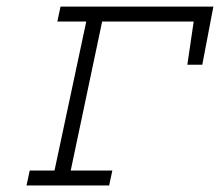

<svg xmlns="http://www.w3.org/2000/svg" viewBox="-20 -570 676 590"><path d="M166 -549.8H635.7L601.6 -371.1H555.7L575.2 -503.9H293.9L197.3 -45.9H325.2L315.4 0H61.5L71.3 -45.9H147.5L245.1 -503.9H156.2Z"/></svg>

Font: Thabit-Oblique
Style: Oblique
Weight: 500
Designer: Regenerated by Nadim Shaikli
Foundry: MAK Alagha
Version: 0.01